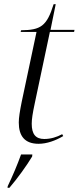

<svg xmlns="http://www.w3.org/2000/svg" viewBox="-20 -679 377 920"><path d="M165 10C204 10 246 -5 283 -27L278 -36C252 -22 223 -13 192 -13C151 -13 132 -36 132 -86C132 -107 136 -135 147 -186L219 -526H335L337 -536H222L247 -659H237C204 -553 175 -535 81 -534L79 -526H155L84 -191C75 -146 70 -115 70 -92C70 -28 98 10 165 10ZM17 213 16 221H25C63 177 109 113 134 71L135 61H81C63 111 41 163 17 213Z"/></svg>

Font: Noto Serif Display Light
Style: Italic
Weight: 300
Italic angle: -12°
Designer: Monotype Design Team
Foundry: Monotype Imaging Inc.
Version: Version 2.009